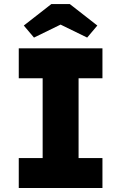

<svg xmlns="http://www.w3.org/2000/svg" viewBox="-20 -942 607 962"><path d="M74 0V-150H193.7V-550H74V-700H493.3V-550H373.7V-150H493.3V0ZM150.3 -753.7 99.3 -814 237.3 -921.7H329.7L467.7 -814L416.7 -753.7L268.7 -826H298.3Z"/></svg>

Font: Lexend Medium
Style: Regular
Weight: 500
Designer: Bonnie Shaver-Troup, Thomas Jockin
Foundry: Lexend
Version: Version 1.005